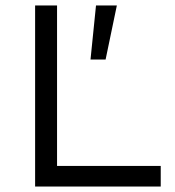

<svg xmlns="http://www.w3.org/2000/svg" viewBox="-20 -680 638 700"><path d="M188 -75H566V0H108V-660H188ZM406 -660 365 -463H310L330 -660Z"/></svg>

Font: Work Sans
Style: Regular
Weight: 400
Designer: Wei Huang
Foundry: Wei Huang
Version: Version 2.006; ttfautohint (v1.8.1.43-b0c9)